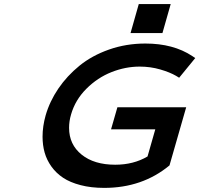

<svg xmlns="http://www.w3.org/2000/svg" viewBox="-20 -913 979 943"><path d="M661.6 -893.1H818.4L777.8 -750.5H621.1ZM812.5 -100.6Q679.2 9.8 491.7 9.8Q427.2 9.8 375.7 -3.7Q324.2 -17.1 289.8 -40Q255.4 -63 232.4 -95.2Q209.5 -127.4 199.2 -163.8Q189 -200.2 189 -241.7Q189 -292.5 204.1 -346.2Q224.1 -415.5 266.6 -478Q309.1 -540.5 370.4 -590.3Q431.6 -640.1 515.6 -669.7Q599.6 -699.2 693.8 -699.2Q831.5 -699.2 924.3 -637.7L939 -627.9L859.9 -531.2L844.7 -540.5Q814.5 -558.1 766.6 -572Q718.8 -585.9 666 -585.9Q596.2 -585.9 527.6 -558.8Q459 -531.7 404.3 -477.1Q349.6 -422.4 329.1 -351.1Q319.3 -318.4 319.3 -285.2Q319.3 -203.1 380.9 -153.6Q442.4 -104 545.9 -104Q635.7 -104 704.6 -144.5L742.7 -277.8H525.4L556.6 -386.2H894.5Z"/></svg>

Font: Cantarell
Style: Bold Italic
Weight: 700
Italic angle: -16°
Designer: Dave Crossland
Version: Version 1.004